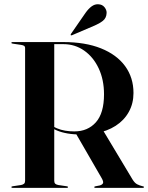

<svg xmlns="http://www.w3.org/2000/svg" viewBox="-20 -902 712 922"><path d="M621 -455.5Q621 -405 598.5 -364.5Q576 -324 535.2 -297.8Q494.5 -271.5 438.5 -261.5Q428.5 -260 417.8 -258.8Q407 -257.5 396 -256.8Q385 -256 373 -256Q334 -256 304.8 -261Q275.5 -266 253.2 -275.5Q231 -285 212.5 -299.5L217.5 -308Q234.5 -294 253.2 -286Q272 -278 293 -274.5Q314 -271 337 -271Q401.5 -271 440.5 -314.8Q479.5 -358.5 479.5 -449.5Q479.5 -519 454 -573.5Q428.5 -628 384.2 -659Q340 -690 284.5 -690H240.5V-34Q240.5 -24.5 245 -20Q249.5 -15.5 260 -13.5L300.5 -7.5Q303.5 -7 305 -6.2Q306.5 -5.5 306.5 -3.5Q306.5 0 301.5 0H39.5Q37 0 35.8 -1Q34.5 -2 34.5 -3.5Q34.5 -6.5 40.5 -7.5L81 -13.5Q91 -15.5 95.8 -20Q100.5 -24.5 100.5 -34V-672.5Q100.5 -678.5 95.8 -681.8Q91 -685 81 -686.5L40.5 -692.5Q34.5 -693.5 34.5 -696.5Q34.5 -698 35.8 -699Q37 -700 39.5 -700H284Q389.5 -700 465 -669.8Q540.5 -639.5 580.8 -584.5Q621 -529.5 621 -455.5ZM342 -265 472.5 -280 616.5 -40Q627 -23 638.8 -17Q650.5 -11 665.5 -7.5Q669 -6.5 670.2 -6Q671.5 -5.5 671.5 -3.5Q671.5 -2 670.2 -1Q669 0 666.5 0H437.5Q432.5 0 432.5 -3.5Q432.5 -5.5 434 -5.8Q435.5 -6 438.5 -7.5L459.5 -11.5Q472 -15.5 474.8 -22.8Q477.5 -30 468.5 -46ZM390.5 -840Q405 -860.5 420.2 -871.5Q435.5 -882.5 451.5 -881.5Q471 -881 481.8 -867.5Q492.5 -854 492 -840Q491 -815 473.8 -801.8Q456.5 -788.5 435 -779.5L326 -733Q324.5 -732.5 322.5 -732.2Q320.5 -732 319.5 -733.5Q319 -734.5 319.5 -736.2Q320 -738 321 -739.5Z"/></svg>

Font: Fraunces 120pt SemiBold
Style: Regular
Weight: 600
Version: Version 1.000;[b76b70a41]